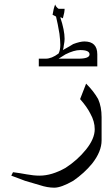

<svg xmlns="http://www.w3.org/2000/svg" viewBox="-20 -786 481 872"><path d="M441.4 -148.4Q441.4 -97.7 398.4 -43Q363.3 0 312.5 35.2Q257.8 66.4 226.6 66.4Q195.3 66.4 160.2 54.7Q132.8 46.9 93.8 35.2Q62.5 23.4 31.2 11.7L39.1 -3.9Q70.3 0 101.6 5.9Q132.8 11.7 160.2 11.7Q214.8 11.7 277.3 -23.4Q332 -58.6 371.1 -107.4Q410.2 -156.2 410.2 -199.2Q410.2 -234.4 390.6 -269.5Q375 -300.8 343.8 -335.9L371.1 -406.2Q406.2 -371.1 425.8 -335.9Q441.4 -300.8 441.4 -253.9ZM421.9 -484.4H156.2V-519.5H187.5Q214.8 -519.5 246.1 -543Q253.9 -558.6 253.9 -582Q253.9 -601.6 250 -632.8Q246.1 -652.3 242.2 -675.8Q238.3 -691.4 234.4 -710.9L218.8 -718.8Q222.7 -746.1 230.5 -765.6Q234.4 -753.9 246.1 -746.1Q257.8 -746.1 273.4 -746.1Q273.4 -730.5 265.6 -703.1Q261.7 -703.1 257.8 -707H253.9Q273.4 -648.4 273.4 -609.4Q273.4 -597.7 269.5 -578.1Q269.5 -570.3 265.6 -558.6Q300.8 -578.1 312.5 -585.9Q343.8 -597.7 363.3 -597.7Q421.9 -597.7 421.9 -539.1ZM386.7 -539.1Q386.7 -558.6 343.8 -558.6Q316.4 -558.6 277.3 -539.1Q257.8 -527.3 246.1 -519.5H335.9Q386.7 -519.5 386.7 -539.1Z"/></svg>

Font: 和音 by 宁静之雨，公众号njzyshare
Style: Regular
Weight: 400
Designer: Steve Matteson
Foundry: Ascender Corporation
Version: Version 6.00;June 8, 2018;FontCreator 11.0.0.2388 32-bit